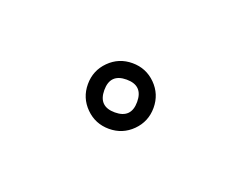

<svg xmlns="http://www.w3.org/2000/svg" viewBox="-31 -331 165 132"><g transform="rotate(20 52.0 -265.0)"><path d="M52 -277Q40 -277 40 -265Q40 -253 52 -253Q64 -253 64 -265Q64 -277 52 -277ZM52 -289Q62 -289 69 -282Q76 -275 76 -265Q76 -255 69 -248Q62 -241 52 -241Q42 -241 35 -248Q28 -255 28 -265Q28 -275 35 -282Q42 -289 52 -289Z"/></g></svg>

Font: FRB American Cursive Guidelines Thin
Style: Italic
Weight: 100
Italic angle: -25°
Version: Version 2.0;Modular Font Editor K font №1